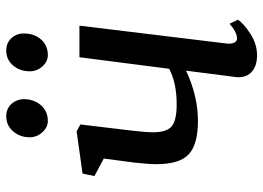

<svg xmlns="http://www.w3.org/2000/svg" viewBox="-134 -698 842 614"><g transform="rotate(-90 287.0 -391.0)"><path d="M171 -322Q171 -279 190 -263Q209 -247 260 -247Q329 -247 374 -271L411 -558H512L455 -89Q453 -72 457.5 -63Q462 -54 471 -54Q491 -54 518 -78L531 -51Q518 -32 485.5 -11Q453 10 417 10Q384 10 365.5 -6Q347 -22 347 -49Q347 -57 348 -61L368 -217Q287 -179 207 -179Q133 -179 101 -208Q69 -237 69 -312Q69 -337 74 -382L87 -480L31 -510L39 -548L174 -567L196 -555L176 -388Q171 -345 171 -322ZM155 -717Q155 -748 174 -770Q193 -792 222 -792Q247 -792 262 -775Q277 -758 277 -734Q276 -702 257 -680.5Q238 -659 207 -659Q187 -659 171 -676.5Q155 -694 155 -717ZM366 -717Q366 -748 384.5 -770Q403 -792 432 -792Q457 -792 472 -775.5Q487 -759 487 -736Q487 -703 468 -681Q449 -659 418 -659Q397 -659 381.5 -676.5Q366 -694 366 -717Z"/></g></svg>

Font: Koeln Type Serif
Style: Italic
Weight: 400
Italic angle: -8°
Designer: Eben Sorkin
Foundry: Eben Sorkin
Version: Version 2.002